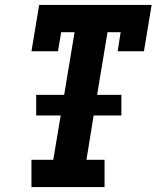

<svg xmlns="http://www.w3.org/2000/svg" viewBox="-20 -755 640 775"><path d="M107 0V-110H195L225 -289H126V-372H239L281 -625H227L214 -548H107L138 -735H592L561 -548H455L467 -625H414L372 -372H470V-289H358L329 -110H402V0Z"/></svg>

Font: Iosevka Etoile XBdObl
Style: Regular
Weight: 800
Italic angle: -9°
Designer: Belleve Invis
Foundry: Belleve Invis
Version: Version 15.5.2; ttfautohint (v1.8.4)